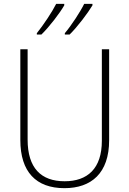

<svg xmlns="http://www.w3.org/2000/svg" viewBox="-20 -971 674 1001"><path d="M462 -943V-951H419C399 -910 352 -838 318 -798V-791H343C384 -831 438 -903 462 -943ZM315 -943V-951H273C252 -909 206 -840 172 -798V-791H196C238 -832 292 -903 315 -943ZM549 -240V-714H511V-237C511 -92 436 -26 317 -26C194 -26 124 -95 124 -243V-714H86V-241C86 -75 168 10 316 10C456 10 549 -68 549 -240Z"/></svg>

Font: Noto Sans Devanagari UI SemiCondensed ExtraLight
Style: Regular
Weight: 200
Width: 4
Designer: Jelle Bosma - Monotype Design Team
Foundry: Monotype Imaging Inc.
Version: Version 2.004